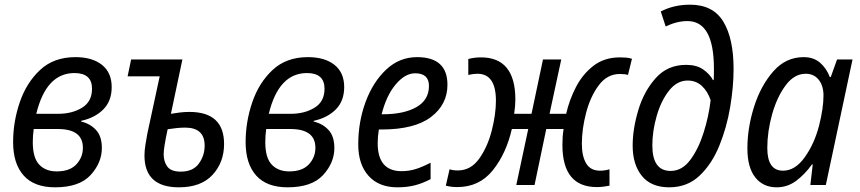

<svg xmlns="http://www.w3.org/2000/svg" viewBox="-20 -790 3672 820"><path d="M215 10Q319 10 367 -42.5Q415 -95 415 -158Q415 -208 390 -235Q365 -262 326 -271L327 -274Q386 -287 421.5 -323Q457 -359 457 -418Q457 -480 415.5 -513Q374 -546 302 -546Q210 -546 151.5 -491.5Q93 -437 64.5 -353.5Q36 -270 36 -183Q36 -91 81 -40.5Q126 10 215 10ZM135 -304Q177 -478 298 -478Q373 -478 373 -411Q373 -356 330.5 -330Q288 -304 229 -304ZM222 -58Q175 -58 147.5 -87Q120 -116 120 -183Q120 -197 121 -211.5Q122 -226 124 -239H227Q334 -239 334 -159Q334 -118 306 -88Q278 -58 222 -58Z M744 10Q839 10 888 -43.5Q937 -97 937 -175Q937 -312 789 -312Q768 -312 747.5 -309.5Q727 -307 710 -304L759 -536H540L525 -464H662L609 -218Q605 -196 601 -171.5Q597 -147 597 -126Q597 10 744 10ZM752 -57Q711 -57 695 -78Q679 -99 679 -132Q679 -159 696 -238Q715 -241 734 -243Q753 -245 771 -245Q854 -245 854 -168Q854 -125 829 -91Q804 -57 752 -57Z M1208 10Q1312 10 1360 -42.5Q1408 -95 1408 -158Q1408 -208 1383 -235Q1358 -262 1319 -271L1320 -274Q1379 -287 1414.5 -323Q1450 -359 1450 -418Q1450 -480 1408.5 -513Q1367 -546 1295 -546Q1203 -546 1144.5 -491.5Q1086 -437 1057.5 -353.5Q1029 -270 1029 -183Q1029 -91 1074 -40.5Q1119 10 1208 10ZM1128 -304Q1170 -478 1291 -478Q1366 -478 1366 -411Q1366 -356 1323.5 -330Q1281 -304 1222 -304ZM1215 -58Q1168 -58 1140.5 -87Q1113 -116 1113 -183Q1113 -197 1114 -211.5Q1115 -226 1117 -239H1220Q1327 -239 1327 -159Q1327 -118 1299 -88Q1271 -58 1215 -58Z M1677 10Q1720 10 1753.5 1Q1787 -8 1819 -25V-95Q1784 -77 1755.5 -68Q1727 -59 1695 -59Q1593 -59 1593 -179Q1593 -205 1598 -237H1610Q1751 -237 1821 -290.5Q1891 -344 1891 -428Q1891 -546 1761 -546Q1686 -546 1629.5 -493Q1573 -440 1541.5 -355Q1510 -270 1510 -173Q1510 -88 1554 -39Q1598 10 1677 10ZM1610 -302Q1630 -382 1670 -429.5Q1710 -477 1753 -477Q1812 -477 1812 -423Q1812 -363 1758.5 -332.5Q1705 -302 1615 -302Z M1933 9Q2027 9 2084.5 -62.5Q2142 -134 2166 -239H2236L2185 0H2263L2313 -239H2387Q2384 -221 2383 -204.5Q2382 -188 2382 -171Q2382 9 2529 9Q2544 9 2558.5 7Q2573 5 2583 3V-67Q2563 -61 2543 -61Q2502 -61 2483.5 -92Q2465 -123 2465 -176Q2465 -238 2483 -307.5Q2501 -377 2537 -425.5Q2573 -474 2627 -474Q2650 -474 2662 -470L2679 -539Q2666 -543 2653.5 -544Q2641 -545 2628 -545Q2561 -545 2514.5 -509Q2468 -473 2439.5 -417.5Q2411 -362 2398 -304H2327L2377 -536H2299L2250 -304H2176Q2181 -339 2181 -365Q2181 -545 2034 -545Q2006 -545 1980 -538V-470Q2002 -475 2019 -475Q2098 -475 2098 -360Q2098 -303 2080.5 -233.5Q2063 -164 2027 -113Q1991 -62 1935 -62Q1915 -62 1900 -67L1884 3Q1907 9 1933 9Z M2838 10Q2915 10 2967.5 -39.5Q3020 -89 3052 -167.5Q3084 -246 3098.5 -333Q3113 -420 3113 -495Q3113 -626 3069 -698Q3025 -770 2927 -770Q2858 -770 2802 -741L2823 -677Q2871 -700 2916 -700Q3029 -700 3029 -497Q3029 -486 3029 -473Q3029 -460 3028 -448H3025Q3011 -474 2983 -493.5Q2955 -513 2910 -513Q2831 -513 2780.5 -456.5Q2730 -400 2706 -319.5Q2682 -239 2682 -168Q2682 -87 2721.5 -38.5Q2761 10 2838 10ZM2844 -60Q2766 -60 2766 -169Q2766 -230 2784.5 -294.5Q2803 -359 2837 -402.5Q2871 -446 2917 -446Q2953 -446 2978 -422.5Q3003 -399 3015 -362Q3007 -293 2985 -223.5Q2963 -154 2928 -107Q2893 -60 2844 -60Z M3297 10Q3343 10 3380 -17.5Q3417 -45 3448 -88H3451L3441 0H3507L3621 -536H3555L3528 -461H3524Q3510 -498 3482.5 -522Q3455 -546 3412 -546Q3336 -546 3282.5 -485Q3229 -424 3200.5 -334Q3172 -244 3172 -156Q3172 -75 3205.5 -32.5Q3239 10 3297 10ZM3324 -61Q3257 -61 3257 -158Q3257 -228 3277.5 -301.5Q3298 -375 3335 -425Q3372 -475 3421 -475Q3456 -475 3476.5 -449.5Q3497 -424 3497 -382Q3497 -328 3478 -253Q3458 -176 3417 -118.5Q3376 -61 3324 -61Z"/></svg>

Font: Noto Sans UI SemiCondensed
Style: Italic
Weight: 400
Width: 4
Italic angle: -12°
Designer: Monotype Design Team
Foundry: Monotype Imaging Inc.
Version: Version 1.901